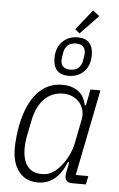

<svg xmlns="http://www.w3.org/2000/svg" viewBox="-62 -980 642 1035"><g transform="rotate(5 259.0 -463.0)"><path d="M369 0Q329 0 329 -36Q329 -42 330 -50.5Q331 -59 333 -66L342 -111H335Q285 12 183 12Q117 12 80 -34.5Q43 -81 43 -162Q43 -186 46.5 -221.5Q50 -257 57 -291Q80 -403 134.5 -463.5Q189 -524 269 -524Q322 -524 356 -498.5Q390 -473 398 -425H405L422 -512H476L383 -46H451L442 0ZM200 -35Q228 -35 250 -46Q272 -57 295 -82Q320 -109 338 -145Q356 -181 363 -216L389 -347Q394 -373 388 -396.5Q382 -420 367 -438Q352 -456 329 -466.5Q306 -477 278 -477Q218 -477 177 -436.5Q136 -396 120 -318L101 -223Q99 -211 97.5 -196Q96 -181 96 -167Q96 -102 122.5 -68.5Q149 -35 200 -35ZM337 -808 312 -828 399 -938 435 -910ZM297 -575Q255 -575 234.5 -598Q214 -621 214 -663Q214 -720 246.5 -753Q279 -786 330 -786Q372 -786 392.5 -763Q413 -740 413 -698Q413 -641 381 -608Q349 -575 297 -575ZM304 -609Q332 -609 347.5 -623Q363 -637 368 -660Q374 -691 374 -706Q374 -727 361.5 -739.5Q349 -752 323 -752Q295 -752 279.5 -738Q264 -724 259 -701Q253 -669 253 -655Q253 -634 265.5 -621.5Q278 -609 304 -609Z"/></g></svg>

Font: IBM Plex Sans Cond Light
Style: Italic
Weight: 300
Width: 3
Italic angle: -11°
Designer: Mike Abbink, Paul van der Laan, Pieter van Rosmalen
Foundry: Bold Monday
Version: Version 1.3